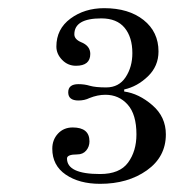

<svg xmlns="http://www.w3.org/2000/svg" viewBox="-20 -720 480 470"><path d="M235 -700Q295 -700 331.5 -671Q368 -642 368 -594Q368 -558 342 -533Q316 -508 284 -501V-496Q320 -491 353 -462.5Q386 -434 386 -391Q386 -336 339.5 -303Q293 -270 225 -270Q174 -270 141 -292.5Q108 -315 108 -356Q108 -378 122 -393Q136 -408 158 -408Q199 -408 199 -374Q199 -361 191 -351.5Q183 -342 169 -342Q144 -342 144 -332Q144 -294 225 -294Q273 -294 293.5 -322Q314 -350 314 -391Q314 -440 292.5 -464Q271 -488 238 -488Q219 -488 199 -480Q187 -474 172 -474Q147 -474 147 -494Q147 -514 172 -514Q187 -514 200 -510Q214 -506 240 -506Q271 -506 287.5 -531Q304 -556 304 -590Q304 -629 285 -652Q266 -675 228 -675Q162 -675 162 -636Q162 -624 178 -617Q201 -608 201 -588Q201 -559 166 -559Q146 -559 132 -573.5Q118 -588 118 -606Q118 -649 152.5 -674.5Q187 -700 235 -700Z"/></svg>

Font: Old Standard TT
Style: Regular
Weight: 400
Designer: Alexey Kryukov <alexios@thessalonica.org.ru>
Version: Version 1.0